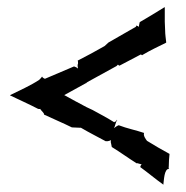

<svg xmlns="http://www.w3.org/2000/svg" viewBox="-20 -543 512 529"><path d="M8 -280C33 -268 60 -256 85 -243C86 -243 90 -242 91 -243C91 -240 104.1 -230.1 101 -227H102C125 -216 154 -204 178 -192L201 -191H203C225 -178 249 -166 271 -154H277C279 -154 284 -156 286 -157C285 -155 285 -150 286 -148L288 -138C311 -124 334 -107 355 -94L356 -93C358 -95 368 -89 371 -91C369 -90 367 -86 367 -84L366 -83C388 -67 408 -50 429 -35L430 -34C431.9 -46.4 432 -78 446 -78C445 -79 444 -83 445 -84C445 -95 446 -109 447 -118V-119C427 -130 404 -143 385 -155C382 -159 374 -169 377 -177H376C356 -184 330 -189 307 -198C302 -196 298 -193 294 -190C297.6 -195.4 298.6 -207.6 303 -212L302 -213C301 -211 300 -209 298 -208C297 -208 295 -207 295 -206C276 -218 255 -229 235 -240L218 -248C197 -259 177 -270 157 -281L217 -314H218L219 -316C219 -315 221 -317 221 -317L301 -361L305 -365C306 -364 308 -362 309 -362L368 -393C369 -393 371 -391 371 -391H372C372 -391 374 -393 375 -393C395 -405 417 -415 437 -425L438 -426C437 -436 435 -448 435 -459L434 -483V-523H433C410 -509 388 -495 365 -482L363 -473V-469C362 -470 361 -470 360 -471C359 -471 357 -472 356 -473C356 -472 355 -470 354 -469L279 -426L268 -416C245 -403 218 -388 194 -376C195 -375 195 -370 195 -368C193 -364 194 -358 195 -354C192 -357 187 -359 184 -360L104 -326C102 -326 96 -330 96 -332L95 -331C95 -330 90 -325 88 -323C64 -307 34 -294 8 -281Z"/></svg>

Font: Charger Mayhem
Style: Regular
Weight: 400
Designer: Jasper
Foundry: Cannot Into Space Fonts
Version: Version 0.98